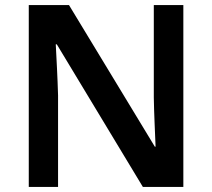

<svg xmlns="http://www.w3.org/2000/svg" viewBox="-20 -734 833 754"><path d="M700 0V-714H584V-351C585 -286 589 -211 591 -158H588L251 -714H93V0H208V-360C206 -430 202 -500 199 -560H203L541 0Z"/></svg>

Font: Noto Sans Myanmar SemiBold
Style: Regular
Weight: 600
Designer: Monotype Design Team
Foundry: Monotype Imaging Inc.
Version: Version 2.107